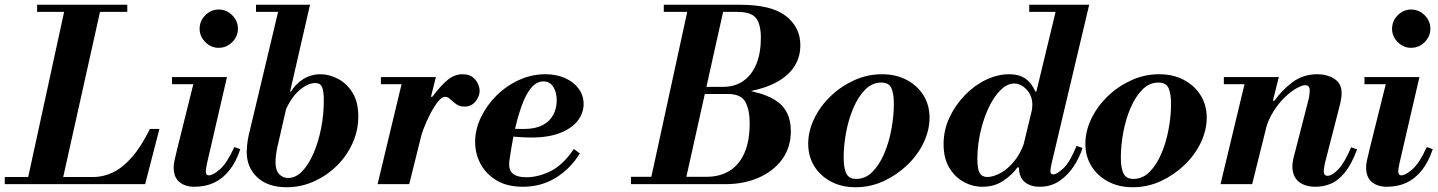

<svg xmlns="http://www.w3.org/2000/svg" viewBox="-49 -774 6042 807"><path d="M63 0 227 -754H378L210 0ZM-29 0V-30H344Q384 -30 424 -48.5Q464 -67 503.5 -111Q543 -155 581 -232H621L561 0ZM107 -724V-754H486V-724Z M870 -573Q838 -573 814 -597Q790 -621 790 -653Q790 -686 814 -710Q838 -734 870 -734Q903 -734 927 -710Q951 -686 951 -653Q951 -621 927 -597Q903 -573 870 -573ZM768 11Q729 11 705 -9Q681 -29 681 -70Q681 -82 684 -97.5Q687 -113 697 -153L771 -450H905L821 -87Q818 -73 817 -65Q816 -57 816 -54Q816 -37 829 -37Q846 -37 875.5 -62.5Q905 -88 936 -156L961 -147Q943 -93 915 -58Q887 -23 850.5 -6Q814 11 768 11ZM674 -420V-450H848V-420Z M1156 13Q1077 13 1032.5 -28.5Q988 -70 988 -135Q988 -143 989.5 -162Q991 -181 996 -204L1127 -754H1254L1115 -148Q1113 -138 1111 -122Q1109 -106 1109 -93Q1109 -58 1124.5 -42Q1140 -26 1162 -26Q1194 -26 1221 -54Q1248 -82 1268.5 -129Q1289 -176 1300.5 -234Q1312 -292 1312 -351Q1312 -392 1304.5 -408.5Q1297 -425 1276 -425Q1243 -425 1206 -391.5Q1169 -358 1143 -291L1167 -389H1174Q1193 -421 1225.5 -441.5Q1258 -462 1298 -462Q1334 -462 1371 -443Q1408 -424 1432.5 -385Q1457 -346 1457 -284Q1457 -226 1433 -172.5Q1409 -119 1367 -77.5Q1325 -36 1270.5 -11.5Q1216 13 1156 13ZM1027 -724V-754H1242V-724Z M1538 0 1646 -450H1783L1671 0ZM1552 -420V-450H1771V-420ZM1713 -174 1760 -367H1768Q1805 -416 1833.5 -439Q1862 -462 1895 -462Q1921 -462 1936.5 -450.5Q1952 -439 1959.5 -422.5Q1967 -406 1967 -392Q1967 -370 1950 -348Q1933 -326 1903 -326Q1882 -326 1868 -336.5Q1854 -347 1843.5 -357Q1833 -367 1822 -367Q1808 -367 1792 -347Q1776 -327 1760 -296.5Q1744 -266 1731.5 -233Q1719 -200 1713 -174Z M2149 11Q2083 11 2038.5 -15.5Q1994 -42 1971 -85Q1948 -128 1948 -177Q1948 -230 1972.5 -281Q1997 -332 2038.5 -373Q2080 -414 2133 -438Q2186 -462 2243 -462Q2289 -462 2325.5 -446Q2362 -430 2383 -401.5Q2404 -373 2404 -337Q2404 -299 2379.5 -267Q2355 -235 2306 -215.5Q2257 -196 2185 -196Q2160 -196 2131 -198Q2102 -200 2079.5 -203Q2057 -206 2051 -207L2056 -242Q2073 -235 2094 -233.5Q2115 -232 2154 -232Q2201 -232 2231.5 -248Q2262 -264 2276.5 -291.5Q2291 -319 2291 -352Q2291 -386 2276.5 -409Q2262 -432 2234 -432Q2217 -432 2199 -419.5Q2181 -407 2162.5 -372.5Q2144 -338 2126 -273.5Q2108 -209 2093 -105Q2086 -64 2104 -46.5Q2122 -29 2164 -29Q2213 -29 2265 -54.5Q2317 -80 2363 -148L2388 -129Q2348 -64 2286.5 -26.5Q2225 11 2149 11Z M2603 0V-31H2922Q2976 -31 3016.5 -55.5Q3057 -80 3079.5 -130Q3102 -180 3102 -256Q3102 -312 3084 -345.5Q3066 -379 3010 -379H2829V-409H3022Q3046 -409 3067 -403.5Q3088 -398 3116 -389Q3173 -376 3208 -354Q3243 -332 3259 -299.5Q3275 -267 3275 -224Q3275 -153 3237.5 -103Q3200 -53 3138 -26.5Q3076 0 3001 0ZM2682 0 2846 -754H2997L2829 0ZM2798 -379V-409H2990Q3041 -409 3076.5 -434.5Q3112 -460 3130.5 -506Q3149 -552 3149 -615Q3149 -671 3129 -697.5Q3109 -724 3050 -724H2741V-754H3062Q3194 -754 3254.5 -706.5Q3315 -659 3315 -584Q3315 -520 3274 -474Q3233 -428 3154.5 -403.5Q3076 -379 2962 -379Z M3547 13Q3488 13 3443.2 -11.1Q3398.3 -35.1 3373.2 -76.1Q3348 -117 3348 -169.5Q3348 -223 3373 -275Q3398 -327 3441.5 -369Q3485 -411 3540.8 -436.5Q3596.7 -462 3658 -462Q3717 -462 3762.2 -438Q3807.3 -414 3832.7 -373Q3858 -332 3858 -279.8Q3858 -226.5 3833 -174.2Q3808 -122 3764 -80Q3720 -38 3664.5 -12.5Q3609 13 3547 13ZM3550 -22Q3588.3 -22 3617.8 -51.5Q3647.2 -81 3667.3 -128.1Q3687.4 -175.2 3697.7 -230.6Q3708 -286 3708 -337Q3708 -381 3697.5 -404Q3687 -427 3655 -427Q3617 -427 3587.7 -397.5Q3558.4 -368.1 3538.1 -320.8Q3517.8 -273.6 3507.4 -218.2Q3497 -162.8 3497 -112Q3497 -68.2 3508 -45.1Q3519 -22 3550 -22Z M4321 11Q4282 11 4258 -9Q4234 -29 4234 -70Q4234 -82 4237 -97.5Q4240 -113 4250 -153L4395 -754H4529L4371 -87Q4368 -74 4367 -65.5Q4366 -57 4366 -54Q4366 -41 4378 -41Q4393 -41 4420.5 -66.5Q4448 -92 4476 -161L4501 -152Q4488 -111 4463 -73.5Q4438 -36 4402.5 -12.5Q4367 11 4321 11ZM4080 11Q4038 11 4000.5 -10Q3963 -31 3940 -70.5Q3917 -110 3917 -168Q3917 -227 3941.5 -279.5Q3966 -332 4006 -373.5Q4046 -415 4095 -438.5Q4144 -462 4193 -462Q4233 -462 4259.5 -444.5Q4286 -427 4303 -389H4310L4287 -298Q4288 -309 4289 -317Q4290 -325 4290 -334Q4290 -372 4266 -397.5Q4242 -423 4213 -423Q4189 -423 4166 -404Q4143 -385 4123.5 -353Q4104 -321 4089.5 -280Q4075 -239 4067 -194.5Q4059 -150 4059 -107Q4059 -63 4069 -46.5Q4079 -30 4101 -30Q4125 -30 4157 -47Q4189 -64 4219 -103Q4249 -142 4266 -208L4234 -70H4227Q4208 -42 4170 -15.5Q4132 11 4080 11ZM4277 -724V-754H4472V-724Z M4712 13Q4653 13 4608.2 -11.1Q4563.3 -35.1 4538.2 -76.1Q4513 -117 4513 -169.5Q4513 -223 4538 -275Q4563 -327 4606.5 -369Q4650 -411 4705.8 -436.5Q4761.7 -462 4823 -462Q4882 -462 4927.2 -438Q4972.3 -414 4997.7 -373Q5023 -332 5023 -279.8Q5023 -226.5 4998 -174.2Q4973 -122 4929 -80Q4885 -38 4829.5 -12.5Q4774 13 4712 13ZM4715 -22Q4753.3 -22 4782.8 -51.5Q4812.2 -81 4832.3 -128.1Q4852.4 -175.2 4862.7 -230.6Q4873 -286 4873 -337Q4873 -381 4862.5 -404Q4852 -427 4820 -427Q4782 -427 4752.7 -397.5Q4723.4 -368.1 4703.1 -320.8Q4682.8 -273.6 4672.4 -218.2Q4662 -162.8 4662 -112Q4662 -68.2 4673 -45.1Q4684 -22 4715 -22Z M5481 11Q5435 11 5409 -11Q5383 -33 5383 -75Q5383 -85 5384.5 -92.5Q5386 -100 5387 -107L5451 -356Q5453 -363 5454.5 -375Q5456 -387 5456 -394Q5456 -405 5451 -410.5Q5446 -416 5437 -416Q5424 -416 5400.5 -403Q5377 -390 5351.5 -365.5Q5326 -341 5304 -306.5Q5282 -272 5270 -229L5301 -351H5308Q5338 -394 5383 -428Q5428 -462 5488 -462Q5528 -462 5559 -443Q5590 -424 5590 -382Q5590 -364 5584 -338L5520 -89Q5517 -76 5516 -68Q5515 -60 5515 -55Q5515 -35 5531 -35Q5550 -35 5576.5 -63Q5603 -91 5630 -155L5655 -146Q5632 -84 5604 -49.5Q5576 -15 5545 -2Q5514 11 5481 11ZM5081 0 5189 -450H5326L5214 0ZM5095 -420V-450H5314V-420Z M5882 -573Q5850 -573 5826 -597Q5802 -621 5802 -653Q5802 -686 5826 -710Q5850 -734 5882 -734Q5915 -734 5939 -710Q5963 -686 5963 -653Q5963 -621 5939 -597Q5915 -573 5882 -573ZM5780 11Q5741 11 5717 -9Q5693 -29 5693 -70Q5693 -82 5696 -97.5Q5699 -113 5709 -153L5783 -450H5917L5833 -87Q5830 -73 5829 -65Q5828 -57 5828 -54Q5828 -37 5841 -37Q5858 -37 5887.5 -62.5Q5917 -88 5948 -156L5973 -147Q5955 -93 5927 -58Q5899 -23 5862.5 -6Q5826 11 5780 11ZM5686 -420V-450H5860V-420Z"/></svg>

Font: Libre Bodoni
Style: Italic
Weight: 400
Italic angle: -13°
Designer: Pablo Impallari, Rodrigo Fuenzalida
Foundry: Impallari Type
Version: Version 2.005;gftools[0.9.23]